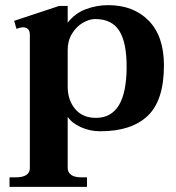

<svg xmlns="http://www.w3.org/2000/svg" viewBox="-20 -500 682 746"><path d="M17 189H42Q68 189 82 180Q96 171 96 153V-365Q96 -394 68 -394Q62 -394 44 -388L35 -419L210 -477H243V-412Q272 -449 314 -464.5Q356 -480 400 -480Q499 -480 558 -419.5Q617 -359 617 -246Q617 -110 554 -50Q491 10 370 10Q329 10 294 -6Q259 -22 243 -46V152Q243 170 256.5 179.5Q270 189 296 189H318V226H17ZM472 -241Q472 -336 443 -381Q414 -426 350 -426Q327 -426 302 -411.5Q277 -397 260 -369.5Q243 -342 243 -306V-163Q243 -111 272 -76.5Q301 -42 353 -42Q472 -42 472 -241Z"/></svg>

Font: Taviraj DemiBold
Style: Regular
Weight: 600
Designer: Katatrad Team
Foundry: CadsonDemak
Version: Version 1.030